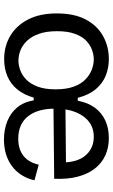

<svg xmlns="http://www.w3.org/2000/svg" viewBox="185 -756 583 994"><g transform="rotate(90 477.0 -258.5)"><path d="M286 12Q218 12 164.5 -20Q111 -52 80 -112.5Q49 -173 49 -261Q49 -351 80.5 -410.5Q112 -470 166 -500Q220 -530 285 -530Q331 -530 371 -514Q411 -498 441 -462.5Q471 -427 486 -369H501Q511 -422 537 -457.5Q563 -493 603 -511.5Q643 -530 694 -530Q744 -530 784.5 -511.5Q825 -493 853 -456.5Q881 -420 894.5 -367.5Q908 -315 905 -247L498 -243V-305L820 -308Q815 -378 779 -415Q743 -452 688 -452Q643 -452 610.5 -427.5Q578 -403 560 -358Q542 -313 542 -251Q542 -161 582 -111Q622 -61 698 -61Q728 -61 751 -69Q774 -77 790 -91Q806 -105 816.5 -124.5Q827 -144 832 -167L913 -145Q905 -109 886.5 -79.5Q868 -50 841 -29.5Q814 -9 779 2Q744 13 702 13Q652 13 609 -3.5Q566 -20 537 -54Q508 -88 499 -141H485Q470 -89 441.5 -55Q413 -21 373.5 -4.5Q334 12 286 12ZM293 -62Q318 -62 344.5 -72Q371 -82 393 -104Q415 -126 428.5 -163Q442 -200 442 -254Q442 -309 428.5 -347Q415 -385 391.5 -408Q368 -431 340.5 -441.5Q313 -452 287 -452Q263 -452 237 -442.5Q211 -433 189.5 -412Q168 -391 154.5 -354Q141 -317 141 -262Q141 -207 154.5 -168.5Q168 -130 190.5 -106.5Q213 -83 240 -72.5Q267 -62 293 -62Z"/></g></svg>

Font: Bricolage Grotesque 20pt
Style: Regular
Weight: 400
Version: Version 1.001;gftools[0.9.33.dev8+g029e19f]